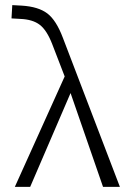

<svg xmlns="http://www.w3.org/2000/svg" viewBox="-20 -731 523 751"><path d="M383 0 256 -367 98 0H38L233 -432L184 -559Q163 -613 135.5 -634Q108 -655 60 -657L25 -659L28 -711L65 -709Q130 -705 165 -678.5Q200 -652 226 -583L449 0Z"/></svg>

Font: Ysabeau Semilight
Style: Regular
Weight: 300
Designer: Christian Thalmann (Catharsis Fonts)
Version: Version 0.003